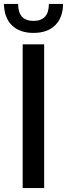

<svg xmlns="http://www.w3.org/2000/svg" viewBox="-36 -954 340 974"><path d="M79 0V-729H188V0ZM-16 -934H56Q56 -848 134 -848Q212 -848 212 -934H284Q283 -864 243.5 -825.5Q204 -787 134 -787Q64 -787 24.5 -825.5Q-15 -864 -16 -934Z"/></svg>

Font: Mona Sans Medium
Style: Regular
Weight: 500
Designer: Deni Anggara
Foundry: GitHub
Version: Version 2.000;Glyphs 3.2.3 (3260)